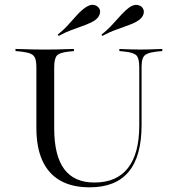

<svg xmlns="http://www.w3.org/2000/svg" viewBox="-20 -777 735 808"><path d="M133.1 -369.4V-492.7Q133.1 -517.7 128.2 -531Q123.4 -544.4 110.1 -550.4Q96.8 -556.5 71 -559.7L45.2 -562.1V-571Q60.5 -571 78.2 -570.2Q96 -569.4 116.9 -569Q137.9 -568.5 162.1 -568.5H171H178.2Q202.4 -568.5 222.2 -569Q241.9 -569.4 259.3 -570.2Q276.6 -571 291.1 -571V-562.1L267.7 -559.7Q230.6 -555.6 219.4 -543.1Q208.1 -530.6 208.1 -492.7V-369.4ZM357.3 11.3Q283.9 11.3 233.9 -16.9Q183.9 -45.2 158.5 -100.8Q133.1 -156.5 133.1 -238.7V-369.4H208.1V-237.1Q208.1 -122.6 250 -65.7Q291.9 -8.9 377.4 -8.9Q471 -8.9 518.5 -69.8Q566.1 -130.6 566.1 -249.2V-369.4H575.8V-250.8Q575.8 -119.4 521.4 -54Q466.9 11.3 357.3 11.3ZM566.1 -369.4V-492.7Q566.1 -530.6 554.8 -543.1Q543.5 -555.6 506.5 -559.7L482.3 -562.1V-571Q500 -570.2 521.8 -569.4Q543.5 -568.5 570.2 -568.5Q588.7 -568.5 605.6 -569Q622.6 -569.4 637.1 -570.2Q651.6 -571 662.9 -571V-562.1L637.1 -559.7Q612.1 -556.5 598.8 -550.4Q585.5 -544.4 580.6 -531Q575.8 -517.7 575.8 -492.7V-369.4ZM410.5 -625.8 407.3 -631.5Q433.9 -652.4 454 -675Q474.2 -697.6 491.5 -716.1Q508.9 -734.7 524.2 -746Q543.5 -758.9 558.9 -756Q574.2 -753.2 580.6 -742.7Q587.9 -732.3 583.9 -717.7Q579.8 -703.2 563.7 -691.9Q549.2 -681.5 524.2 -672.2Q499.2 -662.9 469.8 -652.4Q440.3 -641.9 410.5 -625.8ZM226.6 -625.8 223.4 -631.5Q249.2 -652.4 268.5 -674.2Q287.9 -696 305.2 -714.9Q322.6 -733.9 340.3 -746Q359.7 -758.9 374.2 -756.5Q388.7 -754 396.8 -742.7Q404 -732.3 399.6 -717.7Q395.2 -703.2 379.8 -691.9Q364.5 -681.5 339.9 -672.2Q315.3 -662.9 285.9 -652.4Q256.5 -641.9 226.6 -625.8Z"/></svg>

Font: Playfair 144pt SemiExpanded Light
Style: Regular
Weight: 300
Width: 6
Designer: Claus Eggers Sørensen
Foundry: Claus Eggers Sørensen
Version: Version 2.203